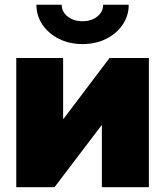

<svg xmlns="http://www.w3.org/2000/svg" viewBox="-20 -776 684 796"><path d="M597.2 0H402.3V-255.9H400.4L206.1 0H47.4V-535.6H241.7V-283.7H243.7L434.1 -535.6H597.2ZM322.3 -593.3Q267.6 -593.3 224.4 -615Q181.2 -636.7 156 -673.8Q130.9 -710.9 130.9 -756.3H235.8Q235.8 -727.1 260.5 -707.5Q285.2 -688 322.3 -688Q358.9 -688 383.3 -707.5Q407.7 -727.1 407.7 -756.3H513.7Q513.7 -710.9 488.5 -673.8Q463.4 -636.7 420.2 -615Q377 -593.3 322.3 -593.3Z"/></svg>

Font: Inter 20pt Black
Style: Regular
Weight: 900
Version: Version 4.001;git-66647c0bb